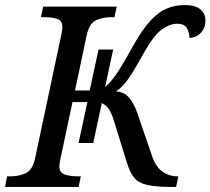

<svg xmlns="http://www.w3.org/2000/svg" viewBox="-41 -740 833 760"><path d="M-21 0 -13 -42H0Q34 -42 61 -54.5Q88 -67 98 -114L202 -604Q206 -620 206 -632Q206 -658 186 -665Q166 -672 134 -672H121L130 -714H421L412 -672H399Q365 -672 338.5 -659.5Q312 -647 302 -600L256 -382H314L349 -544H407L375 -396Q383 -402 393 -413Q410 -431 432 -465.5Q454 -500 485 -557Q521 -621 552.5 -656Q584 -691 617.5 -705.5Q651 -720 691 -720Q731 -720 751.5 -703.5Q772 -687 772 -660Q772 -629 754 -610Q736 -591 709 -590Q709 -610 699 -628Q689 -646 660 -646Q631 -646 599 -623Q567 -600 527 -528Q490 -461 467 -428Q444 -395 418 -378Q450 -377 470.5 -352.5Q491 -328 503 -291L561 -122Q575 -80 601.5 -61Q628 -42 662 -42H665L656 0H642Q578 0 543.5 -7.5Q509 -15 491.5 -35Q474 -55 462 -94L408 -268Q398 -299 386 -313Q374 -327 362 -332L328 -174H270L305 -336H246L198 -110Q194 -94 194 -82Q194 -57 214.5 -49.5Q235 -42 266 -42H279L270 0Z"/></svg>

Font: NotoSerif-Italic
Style: Regular
Weight: 400
Italic angle: -12°
Designer: Monotype Design Team
Foundry: Monotype Imaging Inc.
Version: Version 2.007; ttfautohint (v1.8) -l 8 -r 50 -G 200 -x 14 -D